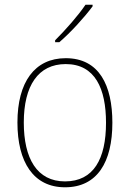

<svg xmlns="http://www.w3.org/2000/svg" viewBox="-20 -785 552 815"><path d="M373 -758V-765H343C312 -719 259 -659 214 -614V-606H232C280 -647 338 -711 373 -758ZM457 -264C457 -423 401 -538 259 -538C127 -538 54 -436 54 -265C54 -97 122 10 256 10C393 10 457 -97 457 -264ZM81 -265C81 -421 142 -513 259 -513C384 -513 430 -408 430 -264C430 -110 377 -15 256 -15C137 -15 81 -112 81 -265Z"/></svg>

Font: Noto Sans Armenian SemiCondensed Thin
Style: Regular
Weight: 100
Width: 4
Designer: Monotype Design Team
Foundry: Monotype Imaging Inc.
Version: Version 2.008